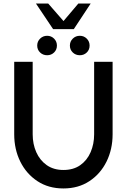

<svg xmlns="http://www.w3.org/2000/svg" viewBox="-20 -1048 714 1081"><path d="M337 13Q253 13 190.8 -28Q128.5 -69 94.2 -138.2Q60 -207.5 60 -292V-700H164V-292Q164 -237 184.2 -191.2Q204.5 -145.5 243.2 -118.2Q282 -91 337 -91Q393.5 -91 432 -118.2Q470.5 -145.5 490.2 -191.2Q510 -237 510 -292V-700H614V-292Q614 -207.5 579.8 -138.2Q545.5 -69 483.2 -28Q421 13 337 13ZM245.5 -737Q222 -737 205.8 -752.5Q189.5 -768 189.5 -791.5Q189.5 -814.5 205.8 -830.5Q222 -846.5 245.5 -846.5Q268.5 -846.5 284.5 -830.5Q300.5 -814.5 300.5 -791.5Q300.5 -768 284.5 -752.5Q268.5 -737 245.5 -737ZM429.5 -737Q406 -737 389.8 -752.5Q373.5 -768 373.5 -791.5Q373.5 -814.5 389.8 -830.5Q406 -846.5 429.5 -846.5Q452.5 -846.5 468.5 -830.5Q484.5 -814.5 484.5 -791.5Q484.5 -768 468.5 -752.5Q452.5 -737 429.5 -737ZM279 -884 182.5 -1028H251.5L337.5 -929.5L421 -1028H490.5L395.5 -884Z"/></svg>

Font: Urbanist SemiBold
Style: Regular
Weight: 600
Designer: Corey Hu
Foundry: Corey Hu
Version: Version 1.321; ttfautohint (v1.8.4.7-5d5b)